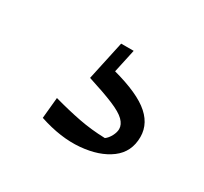

<svg xmlns="http://www.w3.org/2000/svg" viewBox="-66 -101 437 412"><g transform="rotate(30 152.5 105.5)"><path d="M66 209 71 157Q107 167 138 173Q169 179 203 180Q210 175 215 165.5Q220 156 220 148Q220 137 210 127Q200 117 176 107Q152 97 111 84L131 40Q203 57 235.5 81Q268 105 268 140Q268 177 240 198Q212 219 166 223Q120 227 66 209ZM132 -13H163L142 84H111Z"/></g></svg>

Font: Piazzolla Thin Light
Style: Regular
Weight: 300
Version: Version 2.005